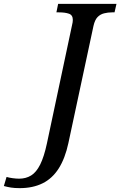

<svg xmlns="http://www.w3.org/2000/svg" viewBox="-176 -734 623 994"><path d="M-74 240Q-101 240 -119.5 237Q-138 234 -156 229L-142 182Q-129 186 -110.5 188.5Q-92 191 -77 191Q-42 191 -15 174.5Q12 158 32 118Q52 78 67 8L197 -604Q199 -610 200 -618.5Q201 -627 201 -631Q201 -656 181 -663Q161 -670 129 -670H116L125 -714H427L417 -670H404Q383 -670 363 -665Q343 -660 329 -645.5Q315 -631 308 -600L178 7Q161 86 128 138Q95 190 44.5 215Q-6 240 -74 240Z"/></svg>

Font: ET Text
Style: Italic
Weight: 470
Italic angle: -12°
Designer: Monotype Design Team
Foundry: Monotype Imaging Inc.
Version: Version 2.009